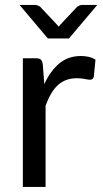

<svg xmlns="http://www.w3.org/2000/svg" viewBox="-20 -736 404 756"><path d="M154.5 -405Q178.5 -457 213.5 -486.2Q248.5 -515.5 299 -515.5Q315 -515.5 329.8 -512Q344.5 -508.5 356 -501L349.5 -434.5Q346.5 -422 334.5 -422Q327.5 -422 314 -425Q300.5 -428 283.5 -428Q259.5 -428 240.8 -421Q222 -414 207.2 -400.2Q192.5 -386.5 180.8 -366.2Q169 -346 159.5 -320V0H70V-506.5H121Q135.5 -506.5 141 -501Q146.5 -495.5 148.5 -482ZM363 -716.5 251.5 -584.5H168.5L57 -716.5H118.5Q124.5 -716.5 130 -714Q135.5 -711.5 138.5 -709L202.5 -641Q205 -638.5 206.8 -636Q208.5 -633.5 211 -631Q213.5 -633.5 215.2 -636Q217 -638.5 219.5 -641L283.5 -709Q287 -711.5 292.5 -714Q298 -716.5 303.5 -716.5Z"/></svg>

Font: Lato 2
Style: Regular
Weight: 400
Designer: Lukasz Dziedzic with Adam Twardoch and Botio Nikoltchev
Foundry: tyPoland Lukasz Dziedzic
Version: Version 2.015; 2015-08-06; http://www.latofonts.com/